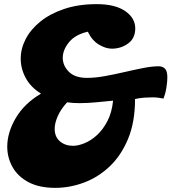

<svg xmlns="http://www.w3.org/2000/svg" viewBox="-20 -795 828 927"><path d="M247 112Q169 112 117.5 84.5Q66 57 40.5 11.5Q15 -34 15 -87Q15 -155 56 -225Q97 -295 178 -343Q129 -373 104.5 -418Q80 -463 80 -512Q80 -560 104 -606.5Q128 -653 175 -691Q222 -729 290.5 -752Q359 -775 447 -775Q536 -775 584.5 -741.5Q633 -708 633 -658Q633 -610 598.5 -585Q564 -560 520 -560Q490 -560 457 -580Q424 -600 404 -642Q343 -628 313 -591Q283 -554 283 -516Q283 -478 312.5 -448.5Q342 -419 400 -419Q440 -419 486.5 -427.5Q533 -436 580.5 -447Q628 -458 671 -466.5Q714 -475 746 -475Q765 -475 776.5 -463.5Q788 -452 788 -421Q788 -402 783.5 -372.5Q779 -343 769 -319Q759 -321 746 -323Q733 -325 716 -325Q698 -325 676.5 -323.5Q655 -322 632 -317Q632 -206 598.5 -125Q565 -44 509.5 8.5Q454 61 385.5 86.5Q317 112 247 112ZM333 -91Q357 -91 388 -103.5Q419 -116 448 -142.5Q477 -169 498.5 -210Q520 -251 526 -309Q484 -305 443 -301Q402 -297 364 -297Q348 -297 333 -298Q318 -299 304 -301Q273 -267 258.5 -233.5Q244 -200 244 -173Q244 -134 269.5 -112.5Q295 -91 333 -91Z"/></svg>

Font: Lemon
Style: Regular
Weight: 400
Designer: Eduardo Rodriguez Tunni
Foundry: Eduardo Rodriguez Tunni
Version: Version 1.003; ttfautohint (v1.8.4.7-5d5b);gftools[0.9.24]